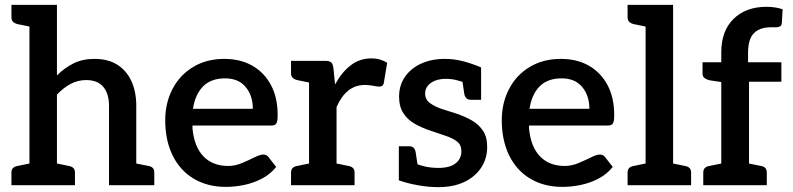

<svg xmlns="http://www.w3.org/2000/svg" viewBox="-20 -761 3258 789"><path d="M101 0V-741H214V-451Q245 -482 282 -500.5Q319 -519 368 -519Q425 -519 463 -494.5Q501 -470 520.5 -426.5Q540 -383 540 -326V0H428V-326Q428 -376 404.5 -404Q381 -432 334 -432Q300 -432 270 -416Q240 -400 214 -372V0ZM514 0 526 -92 590 -79Q602 -77 608 -70.5Q614 -64 614 -52V0ZM27 0V-52Q27 -64 33.5 -70.5Q40 -77 52 -79L115 -92L127 0ZM127 -741 115 -649 52 -662Q40 -665 33.5 -671.5Q27 -678 27 -690V-741ZM188 0 200 -92 263 -79Q275 -77 281.5 -70.5Q288 -64 288 -52V0Z M908 7Q833 7 776.5 -26.5Q720 -60 689.5 -122Q659 -184 659 -267Q659 -338 689 -395.5Q719 -453 774 -486Q829 -519 902 -519Q968 -519 1017 -491Q1066 -463 1093.5 -411.5Q1121 -360 1121 -288Q1121 -264 1116 -254.5Q1111 -245 1094 -245H771Q771 -242 771 -239Q771 -236 771 -233Q778 -158 816 -118.5Q854 -79 918 -79Q946 -79 974.5 -91Q1003 -103 1026 -114.5Q1049 -126 1062 -126Q1075 -126 1083 -116L1115 -75Q1091 -45 1056.5 -27Q1022 -9 983.5 -1Q945 7 908 7ZM773 -314H1019Q1019 -368 989.5 -403.5Q960 -439 905 -439Q847 -439 814.5 -406Q782 -373 773 -314Z M1250 0V-511H1316Q1334 -511 1341 -504.5Q1348 -498 1350 -482L1357 -414Q1384 -464 1421 -492.5Q1458 -521 1506 -521Q1526 -521 1542.5 -516Q1559 -511 1571 -503L1557 -419Q1555 -411 1550 -408Q1545 -405 1538 -405Q1532 -405 1513.5 -408.5Q1495 -412 1481 -412Q1440 -412 1411 -388.5Q1382 -365 1363 -321V0ZM1337 0 1349 -92 1412 -79Q1424 -77 1430.5 -70.5Q1437 -64 1437 -52V0ZM1176 0V-52Q1176 -64 1182.5 -70.5Q1189 -77 1201 -79L1264 -92L1276 0ZM1276 -511 1264 -419 1201 -432Q1189 -435 1182.5 -441.5Q1176 -448 1176 -460V-511Z M1781 8Q1740 8 1696 0Q1652 -8 1619 -20V-100L1673 -98Q1685 -88 1715.5 -79.5Q1746 -71 1781 -71Q1829 -71 1852.5 -90Q1876 -109 1876 -139Q1876 -166 1857.5 -180Q1839 -194 1809.5 -203.5Q1780 -213 1749 -224Q1713 -236 1684 -252.5Q1655 -269 1637.5 -296Q1620 -323 1620 -364Q1620 -410 1644 -445Q1668 -480 1710.5 -499.5Q1753 -519 1808 -519Q1846 -519 1882.5 -509.5Q1919 -500 1957 -484V-423L1897 -420Q1878 -426 1857 -431.5Q1836 -437 1813 -437Q1787 -437 1768 -429.5Q1749 -422 1738 -408.5Q1727 -395 1727 -376Q1727 -352 1747.5 -337Q1768 -322 1798 -312.5Q1828 -303 1856 -294Q1889 -283 1917.5 -267Q1946 -251 1964 -225Q1982 -199 1982 -157Q1982 -109 1957 -71.5Q1932 -34 1887.5 -13Q1843 8 1781 8ZM1877 -448 1957 -429V-351H1915Q1903 -351 1896.5 -357.5Q1890 -364 1888 -375ZM1699 -64 1619 -82V-160H1661Q1674 -160 1680 -153.5Q1686 -147 1688 -136Z M2291 7Q2216 7 2159.5 -26.5Q2103 -60 2072.5 -122Q2042 -184 2042 -267Q2042 -338 2072 -395.5Q2102 -453 2157 -486Q2212 -519 2285 -519Q2351 -519 2400 -491Q2449 -463 2476.5 -411.5Q2504 -360 2504 -288Q2504 -264 2499 -254.5Q2494 -245 2477 -245H2154Q2154 -242 2154 -239Q2154 -236 2154 -233Q2161 -158 2199 -118.5Q2237 -79 2301 -79Q2329 -79 2357.5 -91Q2386 -103 2409 -114.5Q2432 -126 2445 -126Q2458 -126 2466 -116L2498 -75Q2474 -45 2439.5 -27Q2405 -9 2366.5 -1Q2328 7 2291 7ZM2156 -314H2402Q2402 -368 2372.5 -403.5Q2343 -439 2288 -439Q2230 -439 2197.5 -406Q2165 -373 2156 -314Z M2633 0V-741H2746V0ZM2559 0V-52Q2559 -64 2565.5 -70.5Q2572 -77 2584 -79L2647 -92L2659 0ZM2720 0 2732 -92 2795 -79Q2807 -77 2813.5 -70.5Q2820 -64 2820 -52V0ZM2659 -741 2647 -649 2584 -662Q2572 -665 2565.5 -671.5Q2559 -678 2559 -690V-741Z M2944 0V-424L2896 -431Q2884 -434 2875.5 -440Q2867 -446 2867 -459V-505H2944V-546Q2944 -634 2994.5 -683.5Q3045 -733 3130 -733Q3148 -733 3164.5 -730.5Q3181 -728 3196 -723L3193 -668Q3192 -656 3185.5 -652.5Q3179 -649 3171 -649Q3166 -649 3161 -649Q3156 -649 3150 -649Q3102 -649 3078 -624.5Q3054 -600 3054 -543V-505H3191V-425H3058V0ZM2870 0V-52Q2870 -64 2876.5 -70.5Q2883 -77 2895 -79L2959 -92L2971 0ZM3031 0 3043 -92 3107 -79Q3119 -77 3125 -70.5Q3131 -64 3131 -52V0Z"/></svg>

Font: Aleo SemiBold
Style: Regular
Weight: 600
Designer: Alessio Laiso
Foundry: Alessio Laiso
Version: Version 2.001;gftools[0.9.29]